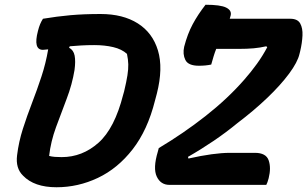

<svg xmlns="http://www.w3.org/2000/svg" viewBox="-20 -779 1295 809"><path d="M870 -507Q847 -502 818 -502Q773 -502 761 -526.5Q749 -551 756 -582Q770 -636 792 -677Q814 -718 846 -759Q909 -759 933 -747Q957 -735 952 -714Q950 -707 948 -700H1203Q1234 -700 1245 -680Q1256 -660 1254.5 -629Q1253 -598 1245 -564L1242 -552Q1234 -517 1198 -468.5Q1162 -420 1106 -366.5Q1050 -313 980 -260Q934 -222 881 -186Q828 -150 772 -118L774 -111Q881 -135 949 -135H1054Q1101 -135 1112 -103.5Q1123 -72 1112 -28Q1107 -9 1102 0H694Q657 0 640.5 -35Q624 -70 645 -140L649 -155Q753 -217 846 -290Q939 -363 1009 -443Q1038 -476 1062.5 -510Q1087 -544 1106 -580L1102 -584Q1076 -578 1049 -575.5Q1022 -573 985 -573H891Q885 -558 880 -541.5Q875 -525 870 -507ZM404 -720Q498 -720 560.5 -680.5Q623 -641 645.5 -566.5Q668 -492 641 -385L633 -355Q602 -231 539 -150Q476 -69 392.5 -29.5Q309 10 218 10Q124 10 77 -39Q45 -70 52 -125Q59 -182 76.5 -236.5Q94 -291 115 -345.5Q136 -400 154.5 -456Q173 -512 183 -571Q167 -569 161 -569Q119 -569 140 -649Q144 -665 149 -677Q154 -689 161 -700Q221 -710 277 -715Q333 -720 404 -720ZM187 -122Q198 -119 211 -118Q224 -117 240 -117Q327 -117 395 -177.5Q463 -238 499 -380L503 -394Q513 -436 517 -462Q521 -488 520.5 -508Q520 -528 515 -552Q493 -572 457 -580.5Q421 -589 377 -589Q348 -589 322 -587.5Q296 -586 274 -584L271 -578Q290 -568 294.5 -544.5Q299 -521 294 -484Q284 -423 261 -363Q238 -303 216 -243Q194 -183 187 -122Z"/></svg>

Font: Recursive Sn Csl St
Style: Bold Italic
Weight: 700
Italic angle: -15°
Version: Version 1.079;hotconv 1.0.112;makeotfexe 2.5.65598; ttfautoh